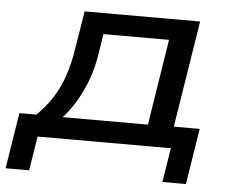

<svg xmlns="http://www.w3.org/2000/svg" viewBox="-70 -546 883 732"><g transform="rotate(5 371.0 -180.0)"><path d="M-23 131 11 -83H76Q110 -116 135 -154.5Q160 -193 176.5 -241Q193 -289 202 -349L225 -491H667L602 -83H701L667 131H577L598 0H88L67 131ZM177 -82H503L555 -411H304L291 -329Q280 -259 250 -194.5Q220 -130 177 -82Z"/></g></svg>

Font: Nunito Sans 10pt Expanded Medium
Style: Italic
Weight: 500
Width: 7
Italic angle: -9°
Designer: Vernon Adams
Foundry: Vernon Adams
Version: Version 3.101;gftools[0.9.27]